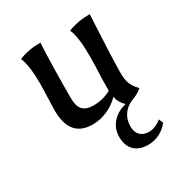

<svg xmlns="http://www.w3.org/2000/svg" viewBox="-151 -526 797 846"><g transform="rotate(-30 247.5 -103.0)"><path d="M466 159Q449 182 421 196.5Q393 211 363 211Q317 211 292 186.5Q267 162 267 118Q267 76 293 46Q319 16 364 5Q340 -16 333 -49Q306 -21 269.5 -5Q233 11 194 11Q79 11 79 -127L81 -190L83 -257Q83 -355 64 -397Q113 -417 174 -417Q168 -295 168 -137Q168 -97 185 -78.5Q202 -60 240 -60Q289 -60 329 -83Q329 -150 332 -202L333 -257Q333 -355 314 -397Q363 -417 425 -417Q421 -348 417 -253.5Q413 -159 413 -127Q413 -91 421 -70Q429 -49 452 -25Q428 -5 395 6Q365 20 349 44.5Q333 69 333 102Q333 131 349 147Q365 163 393 163Q409 163 426 156Q443 149 457 137Z"/></g></svg>

Font: Mirza
Style: Regular
Weight: 400
Designer: Arabic design by Kourosh Beigpour, Latin design by Eduardo Tunni, engineering by Lasse Fister
Version: Version 1.000